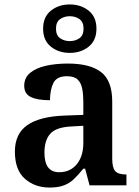

<svg xmlns="http://www.w3.org/2000/svg" viewBox="-20 -834 625 864"><path d="M203 10Q137 10 92 -29.5Q47 -69 47 -152Q47 -232 103 -271Q159 -310 272 -314L355 -317V-374Q355 -408 350 -434.5Q345 -461 329.5 -476Q314 -491 281 -491Q235 -491 220 -460Q205 -429 205 -383Q148 -383 118.5 -397.5Q89 -412 89 -448Q89 -484 115.5 -506Q142 -528 186.5 -538Q231 -548 285 -548Q385 -548 435 -509.5Q485 -471 485 -377V-120Q485 -79 498.5 -64Q512 -49 546 -49H549V0H383L363 -75H355Q333 -48 313.5 -29Q294 -10 268 0Q242 10 203 10ZM246 -59Q296 -59 325.5 -95Q355 -131 355 -191V-268L303 -265Q233 -262 206.5 -232.5Q180 -203 180 -147Q180 -59 246 -59ZM294 -596Q244 -596 209 -624Q174 -652 174 -705Q174 -758 209 -786Q244 -814 294 -814Q344 -814 379 -786Q414 -758 414 -705Q414 -652 379 -624Q344 -596 294 -596ZM294 -649Q319 -649 337.5 -662Q356 -675 356 -705Q356 -735 337.5 -748Q319 -761 294 -761Q269 -761 250.5 -748Q232 -735 232 -705Q232 -675 250.5 -662Q269 -649 294 -649Z"/></svg>

Font: Noto Serif Thai SemiBold
Style: Regular
Weight: 600
Designer: Monotype Design Team
Foundry: Monotype Imaging Inc.
Version: Version 2.001; ttfautohint (v1.8.4.7-5d5b)